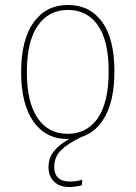

<svg xmlns="http://www.w3.org/2000/svg" viewBox="-20 -549 545 772"><path d="M198 123Q198 151 214 166Q230 181 261 181Q284 181 311 174L309 196Q282 203 260 203Q219 203 197 181Q175 159 175 123Q175 87 196 60Q217 33 258 10H252Q164 10 114.5 -60Q65 -130 65 -259Q65 -390 115.5 -459.5Q166 -529 253 -529Q341 -529 390.5 -461Q440 -393 440 -262Q440 -152 405 -85Q370 -18 307 2Q253 28 225.5 55Q198 82 198 123ZM252 -11Q330 -11 373.5 -74.5Q417 -138 417 -262Q417 -384 374 -446.5Q331 -509 253 -509Q176 -509 132 -446Q88 -383 88 -259Q88 -138 131 -74.5Q174 -11 252 -11Z"/></svg>

Font: Fira Sans Condensed Thin
Style: Regular
Weight: 250
Width: 3
Designer: Carrois Corporate & Edenspiekermann AG
Foundry: Carrois Corporate GbR & Edenspiekermann AG
Version: Version 4.203